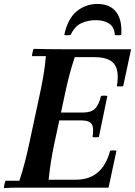

<svg xmlns="http://www.w3.org/2000/svg" viewBox="-26 -949 683 971"><path d="M-6 2Q-6 -6 -3.5 -17Q-1 -28 2 -35H72Q87 -80 98.5 -124.5Q110 -169 119 -210L179 -490Q188 -533 195 -575.5Q202 -618 206 -665H136Q136 -673 138.5 -684Q141 -695 144 -702Q178 -701 215.5 -700.5Q253 -700 287 -700H637L597 -513Q581 -510 565 -513Q574 -565 565 -597.5Q556 -630 528 -645Q500 -660 452 -660H352Q337 -614 327 -577Q317 -540 306 -490L246 -210Q238 -171 231.5 -130Q225 -89 220 -40H355Q407 -40 442 -59Q477 -78 498.5 -111Q520 -144 531 -187Q547 -190 563 -187L523 0H138Q104 0 66.5 0Q29 0 -6 2ZM442 -256Q450 -303 437.5 -321.5Q425 -340 388 -340H211L219 -380H396Q434 -380 454 -399Q474 -418 485 -464Q501 -467 517 -464L474 -256Q457 -253 442 -256ZM299 -772Q316 -854 361.5 -891.5Q407 -929 466 -929Q532 -929 562.5 -887Q593 -845 587 -772Q570 -769 555 -772Q552 -813 525.5 -830Q499 -847 458 -847Q417 -847 384 -831Q351 -815 331 -772Q314 -769 299 -772Z"/></svg>

Font: Poltawski Nowy Medium
Style: Italic
Weight: 500
Italic angle: -12°
Version: Version 1.001;gftools[0.9.25]